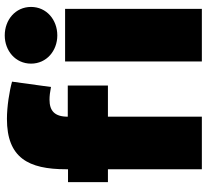

<svg xmlns="http://www.w3.org/2000/svg" viewBox="-50 -784 850 789"><g transform="rotate(-90 374.5 -390.0)"><path d="M20 -535V-371H73V15H289V-371H417V-536H289C289 -591 314 -611 359 -611C374 -611 391 -609 411 -605L433 -765C394 -776 330 -786 280 -786C120 -786 73 -698 73 -543V-535ZM732 15V-547H516V15ZM623 -579C687 -579 740 -623 740 -687C740 -751 687 -795 623 -795C560 -795 507 -751 507 -687C507 -623 560 -579 623 -579Z"/></g></svg>

Font: Repo ExtraBlack
Style: Regular
Weight: 400
Designer: Stefan Peev
Foundry: Context Ltd
Version: Version 001.502